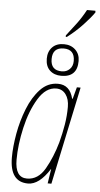

<svg xmlns="http://www.w3.org/2000/svg" viewBox="-62 -981 534 1028"><g transform="rotate(5 204.5 -466.5)"><path d="M262 -790H268Q314 -825 351.5 -865Q389 -905 409 -934L408 -943H363Q340 -900 313 -864.5Q286 -829 262 -798ZM256 -580Q342 -580 342 -667Q342 -704 318 -727Q294 -750 256 -750Q216 -750 193.5 -726.5Q171 -703 171 -665Q171 -624 194.5 -602Q218 -580 256 -580ZM257 -604Q197 -604 197 -665Q197 -727 257 -727Q316 -727 316 -665Q316 -637 299 -620.5Q282 -604 257 -604ZM121 -16Q57 -16 57 -112Q57 -192 78 -284.5Q99 -377 139.5 -443.5Q180 -510 236 -510Q268 -510 287 -484.5Q306 -459 306 -417Q306 -369 298 -321Q290 -273 277 -224Q254 -143 217.5 -79.5Q181 -16 121 -16ZM129 10Q189 10 245 -78H246L234 0H254L365 -526H345L328 -463H325Q307 -536 243 -536Q188 -536 148 -493.5Q108 -451 82 -385.5Q56 -320 43.5 -249.5Q31 -179 31 -122Q31 10 129 10Z"/></g></svg>

Font: Noto Sans Display Condensed Thin
Style: Italic
Weight: 250
Width: 3
Italic angle: -12°
Designer: Monotype Design Team
Foundry: Monotype Imaging Inc.
Version: Version 1.900